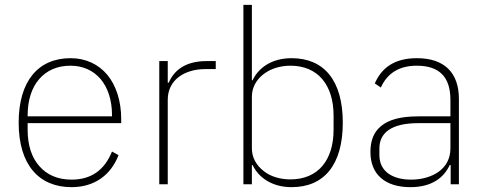

<svg xmlns="http://www.w3.org/2000/svg" viewBox="-20 -760 2005 792"><path d="M275 12C140 12 57 -81 57 -254C57 -426 138 -520 271 -520C334 -520 386 -495 423 -451C459 -407 480 -344 480 -268V-252H94V-225C94 -162 110 -111 142 -75C173 -39 218 -19 275 -19C356 -19 411 -58 442 -135L469 -120C438 -40 372 12 275 12ZM271 -489C215 -489 172 -469 141 -433C110 -397 94 -345 94 -284V-280H442V-286C442 -347 425 -398 395 -434C365 -469 322 -489 271 -489Z M637 0V-508H672V-419H676C697 -467 741 -508 832 -508H870V-475H826C785 -475 746 -464 718 -443C690 -422 672 -390 672 -349V0Z M984 -740H1019V-429H1022C1045 -478 1098 -520 1183 -520C1316 -520 1394 -429 1394 -254C1394 -79 1316 12 1183 12C1098 12 1045 -31 1022 -79H1019V0H984ZM1178 -20C1291 -20 1356 -98 1356 -225V-283C1356 -410 1291 -489 1178 -489C1135 -489 1095 -476 1067 -454C1038 -432 1019 -399 1019 -362V-148C1019 -109 1038 -78 1067 -55C1095 -32 1135 -20 1178 -20Z M1700 -520C1605 -520 1554 -479 1526 -416L1551 -399C1578 -459 1628 -489 1699 -489C1791 -489 1838 -444 1838 -348V-280H1705C1632 -280 1583 -266 1552 -240C1520 -214 1508 -177 1508 -133C1508 -41 1568 12 1673 12C1761 12 1811 -27 1835 -79H1839V0H1873V-352C1873 -460 1813 -520 1700 -520ZM1838 -148C1838 -105 1819 -73 1790 -52C1761 -31 1720 -19 1676 -19C1599 -19 1545 -53 1545 -120V-148C1545 -211 1593 -252 1705 -252H1838V-148Z"/></svg>

Font: Plexus Sans ExtraLight
Style: Regular
Weight: 250
Version: Version 2.001;PS 002.001;hotconv 1.0.70;makeotf.lib2.5.58329